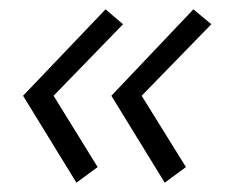

<svg xmlns="http://www.w3.org/2000/svg" viewBox="-20 -428 486 412"><path d="M144 -36 29.5 -222.5 206.5 -408 244 -376 95 -222.5 189.5 -69.5ZM333.5 -36 219 -222.5 395 -408 433.5 -376 284 -222.5 379 -69.5Z"/></svg>

Font: Lucymar Sans
Style: Italic
Weight: 400
Italic angle: -10°
Foundry: The League of Moveable Type (original font) / Main changes by Cristiano Sobral with portions from Mirco Monsees
Version: Version 2.00;August 30, 2020;FontCreator 13.0.0.2681 64-bit